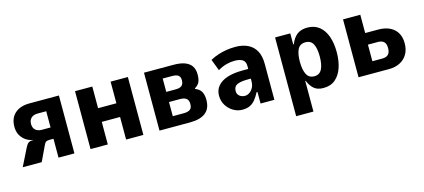

<svg xmlns="http://www.w3.org/2000/svg" viewBox="-56 -972 3556 1611"><g transform="rotate(-15 1722.5 -167.0)"><path d="M34 0 106 -145Q120 -174 133 -185.5Q146 -197 165 -197H175L174 -200Q149 -203 121 -220Q93 -237 73.5 -268.5Q54 -300 54 -346Q54 -420 100 -461.5Q146 -503 228 -503H483V0H345V-164H309Q293 -164 282.5 -159Q272 -154 264 -137L199 0ZM270 -262H346V-403H270Q235 -403 215 -384Q195 -365 195 -332Q195 -299 215 -280.5Q235 -262 270 -262Z M623 0V-503H773V-315H932V-503H1082V0H932V-196H773V0Z M1222 0V-503H1477Q1539 -503 1577.5 -488Q1616 -473 1634.5 -444.5Q1653 -416 1653 -373Q1653 -334 1642.5 -309Q1632 -284 1601 -266V-261Q1627 -250 1641.5 -235Q1656 -220 1662.5 -198.5Q1669 -177 1669 -148Q1669 -73 1623 -36.5Q1577 0 1486 0ZM1361 -88H1456Q1493 -88 1511.5 -101.5Q1530 -115 1530 -149Q1530 -183 1511 -197Q1492 -211 1457 -211H1361ZM1361 -299H1443Q1479 -299 1496 -313.5Q1513 -328 1513 -360Q1513 -390 1496 -402.5Q1479 -415 1442 -415H1361Z M1940 11Q1899 11 1862 -11Q1825 -33 1802.5 -70Q1780 -107 1780 -153Q1780 -202 1809 -236.5Q1838 -271 1892.5 -289Q1947 -307 2026 -307H2092V-223H2052Q2019 -223 1995.5 -219.5Q1972 -216 1956.5 -209Q1941 -202 1933 -188.5Q1925 -175 1925 -155Q1925 -127 1944.5 -111.5Q1964 -96 1992 -96Q2012 -96 2031.5 -109.5Q2051 -123 2063 -146Q2075 -169 2075 -200V-332Q2075 -372 2050.5 -387.5Q2026 -403 1981 -403Q1949 -403 1912.5 -394Q1876 -385 1835 -361L1797 -460Q1834 -480 1868.5 -491Q1903 -502 1940 -508Q1977 -514 2019 -514Q2079 -514 2124.5 -492.5Q2170 -471 2195 -426.5Q2220 -382 2220 -312V0H2100V-100H2092Q2075 -67 2055 -41.5Q2035 -16 2008 -2.5Q1981 11 1940 11Z M2361 180V-504H2493V-408H2498Q2520 -463 2554.5 -488.5Q2589 -514 2643 -514Q2704 -514 2745.5 -481Q2787 -448 2808 -389Q2829 -330 2829 -252Q2829 -176 2809 -117Q2789 -58 2748.5 -23.5Q2708 11 2645 11Q2592 11 2562.5 -15Q2533 -41 2515 -86H2511V180ZM2596 -104Q2642 -104 2662 -144Q2682 -184 2682 -253Q2682 -323 2662.5 -361Q2643 -399 2596 -399Q2548 -399 2528.5 -360.5Q2509 -322 2509 -253Q2509 -184 2529 -144Q2549 -104 2596 -104Z M2951 0V-503H3101V-344H3213Q3300 -344 3349.5 -300Q3399 -256 3399 -176Q3399 -122 3376.5 -82.5Q3354 -43 3312.5 -21.5Q3271 0 3215 0ZM3098 -100H3184Q3219 -100 3236.5 -117.5Q3254 -135 3254 -173Q3254 -211 3236 -227.5Q3218 -244 3185 -244H3098Z"/></g></svg>

Font: Nunito Sans 7pt Condensed ExtraBold
Style: Regular
Weight: 800
Width: 3
Designer: Vernon Adams
Foundry: Vernon Adams
Version: Version 3.101;gftools[0.9.27]